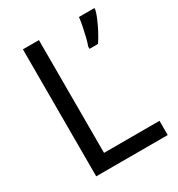

<svg xmlns="http://www.w3.org/2000/svg" viewBox="-171 -824 865 935"><g transform="rotate(-30 262.0 -357.0)"><path d="M97 0V-714H187V-80H499V0ZM499 -705Q495 -687 483.5 -660Q472 -633 457 -604.5Q442 -576 427 -554H379V-566Q386 -585 392.5 -611.5Q399 -638 404.5 -665.5Q410 -693 412 -714H499Z"/></g></svg>

Font: Noto Sans Syloti Nagri
Style: Regular
Weight: 400
Designer: Monotype Design Team
Foundry: Monotype Imaging Inc.
Version: Version 2.003; ttfautohint (v1.8.4.7-5d5b)